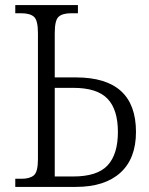

<svg xmlns="http://www.w3.org/2000/svg" viewBox="-20 -734 587 754"><path d="M40 0V-32H65Q97 -32 113 -45.5Q129 -59 129 -109V-604Q129 -655 113 -668.5Q97 -682 63 -682H40V-714H286V-682H260Q226 -682 210.5 -668.5Q195 -655 195 -604V-430H278Q514 -430 514 -216Q514 -111 452.5 -55.5Q391 0 278 0ZM195 -41H268Q362 -41 402.5 -84.5Q443 -128 443 -216Q443 -304 402 -346.5Q361 -389 268 -389H195Z"/></svg>

Font: Noto Serif SemiCondensed Light
Style: Regular
Weight: 300
Width: 4
Designer: Monotype Design Team
Foundry: Monotype Imaging Inc.
Version: Version 2.013